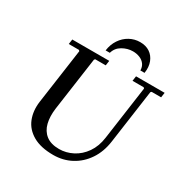

<svg xmlns="http://www.w3.org/2000/svg" viewBox="-196 -1025 1148 1192"><g transform="rotate(30 378.0 -428.5)"><path d="M551 -670H756L751 -635H683L677 -629L623 -245Q612 -166 573.5 -109Q535 -52 477 -21Q419 10 349 10Q259 10 203 -22.5Q147 -55 125 -110Q103 -165 112 -233L168 -629L162 -635H89L94 -670H359L354 -635H279L273 -629L219 -247Q211 -187 222.5 -140.5Q234 -94 268.5 -67Q303 -40 362 -40Q412 -40 458.5 -64Q505 -88 537 -134Q569 -180 578 -245L632 -629L626 -635H546ZM337 -715H307Q313 -760 336 -794.5Q359 -829 393.5 -848Q428 -867 468 -867Q509 -867 537.5 -848Q566 -829 579.5 -794.5Q593 -760 586 -715H556Q556 -741 542.5 -759Q529 -777 506.5 -786Q484 -795 458 -795Q419 -795 383.5 -774.5Q348 -754 337 -715Z"/></g></svg>

Font: Brygada 1918 Medium
Style: Italic
Weight: 500
Italic angle: -8°
Designer: Mateusz Machalski | Borys Kosmynka | Przemek Hoffer
Foundry: NIEPODLEGLA 2018
Version: Version 3.006